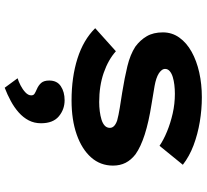

<svg xmlns="http://www.w3.org/2000/svg" viewBox="-51 -531 875 813"><g transform="rotate(90 386.5 -124.5)"><path d="M405.2 10Q306.8 10 227.9 -15Q149 -40 99.4 -90.1L197 -177.7Q233.2 -145.3 288.5 -126.1Q343.9 -107 412.2 -107Q431.6 -107 451 -109.4Q470.4 -111.9 486.5 -116.8Q502.6 -121.8 512 -130.5Q521.4 -139.2 521.4 -152.3Q521.4 -172.3 490.2 -183.1Q468.6 -189 436.5 -194.2Q404.4 -199.5 371.8 -204.4Q308.9 -214.6 260.2 -226.4Q211.5 -238.2 177.8 -259.9Q149.6 -280.6 133.4 -308.5Q117.1 -336.4 117.1 -376.5Q117.1 -415.6 139.2 -446.4Q161.3 -477.3 199.3 -498.4Q237.4 -519.6 286.9 -530.7Q336.4 -541.7 391.7 -541.7Q443.6 -541.7 495.8 -533Q548 -524.3 595 -506.7Q641.9 -489 677.7 -461.2L597.4 -362.5Q572.6 -379.6 537 -394.2Q501.4 -408.9 460.6 -418.2Q419.8 -427.5 377.2 -427.5Q357.8 -427.5 339.5 -425.3Q321.3 -423.2 306 -418.5Q290.6 -413.8 281.2 -405.6Q271.8 -397.4 271.8 -386.3Q271.8 -378.3 277.3 -371.5Q282.8 -364.6 290.8 -359.5Q309.3 -347.8 343.8 -341.6Q378.2 -335.5 420.9 -328.7Q496.7 -316.8 549.4 -299.9Q602.2 -282.9 633.3 -260.8Q657.6 -242 669.4 -218.7Q681.2 -195.3 681.2 -165.5Q681.2 -112 646.5 -72.8Q611.8 -33.6 549.7 -11.8Q487.6 10 405.2 10ZM351.5 293.1 311.4 238.5Q325.4 234.3 342 225.7Q358.6 217.2 371.2 205.4Q383.8 193.6 383.8 180.7Q383.8 171.2 376.9 166.8Q370.1 162.4 358.8 157.6Q340.9 150 331 138.4Q321 126.8 321 104.5Q321 71.3 345.2 55.4Q369.4 39.4 404.4 39.4Q443.3 39.4 472.6 63.9Q501.9 88.3 501.9 139.4Q501.9 167.8 489.8 191.3Q477.6 214.7 456.2 233.7Q434.8 252.7 407.7 267.3Q380.7 281.9 351.5 293.1Z"/></g></svg>

Font: Lexend Tera
Style: Regular
Weight: 400
Designer: Bonnie Shaver-Troup, Thomas Jockin
Foundry: Lexend
Version: Version 1.007